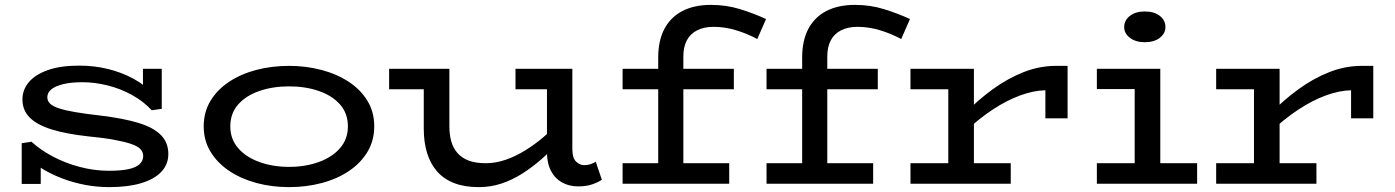

<svg xmlns="http://www.w3.org/2000/svg" viewBox="-20 -753 5718 787"><path d="M428 14Q378 14 330 5Q282 -4 238 -20.5Q194 -37 158 -58.5Q122 -80 96 -107L147 -117V1H69V-166L109 -172Q145 -139 195.5 -112Q246 -85 306 -69Q366 -53 427 -53Q475 -53 506 -59.5Q537 -66 552 -80Q567 -94 567 -113Q567 -130 555.5 -142Q544 -154 517.5 -163Q491 -172 448 -180Q405 -188 342 -194Q251 -204 191.5 -222.5Q132 -241 102 -271Q72 -301 72 -345Q72 -385 98 -416Q124 -447 175.5 -465.5Q227 -484 305 -484Q367 -484 423.5 -470Q480 -456 527.5 -430Q575 -404 611 -367L566 -354V-471H643V-307L602 -301Q568 -338 520.5 -364Q473 -390 420.5 -403Q368 -416 318 -416Q271 -416 238.5 -408Q206 -400 190 -386.5Q174 -373 174 -354Q174 -339 185.5 -328Q197 -317 223 -308.5Q249 -300 291 -293Q333 -286 394 -279Q485 -268 546.5 -249.5Q608 -231 639 -200Q670 -169 670 -122Q670 -79 641 -48.5Q612 -18 558 -2Q504 14 428 14Z M1165 14Q1094 14 1031 -3Q968 -20 919.5 -52.5Q871 -85 843 -131Q815 -177 815 -235Q815 -294 843 -340Q871 -386 919.5 -418Q968 -450 1031 -466.5Q1094 -483 1165 -483Q1234 -483 1297 -466.5Q1360 -450 1409 -418Q1458 -386 1486 -340Q1514 -294 1514 -235Q1514 -177 1486.5 -131Q1459 -85 1411 -52.5Q1363 -20 1299.5 -3Q1236 14 1165 14ZM1165 -69Q1232 -69 1287 -89Q1342 -109 1374 -146Q1406 -183 1406 -235Q1406 -288 1374 -324.5Q1342 -361 1287 -380Q1232 -399 1165 -399Q1098 -399 1043 -380Q988 -361 956 -324.5Q924 -288 924 -235Q924 -183 956 -146Q988 -109 1043 -89Q1098 -69 1165 -69Z M1942 14Q1884 14 1841.5 -2.5Q1799 -19 1771.5 -50.5Q1744 -82 1730.5 -126Q1717 -170 1717 -226V-471H1822V-235Q1822 -202 1829.5 -174.5Q1837 -147 1854.5 -126.5Q1872 -106 1900.5 -95Q1929 -84 1971 -84Q2012 -84 2052.5 -98Q2093 -112 2132 -136Q2171 -160 2207 -190.5Q2243 -221 2275 -255V-172Q2238 -134 2199.5 -100.5Q2161 -67 2120 -41Q2079 -15 2035 -0.5Q1991 14 1942 14ZM1575 -387V-471H1800V-387ZM2350 11Q2313 11 2284 -5Q2255 -21 2238.5 -52.5Q2222 -84 2222 -129V-471H2326V-142Q2326 -106 2341 -91Q2356 -76 2375 -76Q2389 -76 2400.5 -80Q2412 -84 2422 -90L2447 -16Q2430 -5 2406.5 3Q2383 11 2350 11ZM2093 -387V-471H2311V-387Z M2678 -40V-517Q2678 -587 2703.5 -635Q2729 -683 2777.5 -708Q2826 -733 2894 -733Q2957 -733 3013.5 -715.5Q3070 -698 3120 -675L3084 -593Q3041 -616 2995.5 -629.5Q2950 -643 2905 -643Q2866 -643 2838 -629Q2810 -615 2795.5 -588Q2781 -561 2781 -521V-40ZM2532 0V-84H2969V0ZM2532 -387V-471H2988V-387Z M3268 -40V-517Q3268 -587 3293.5 -635Q3319 -683 3367.5 -708Q3416 -733 3484 -733Q3547 -733 3603.5 -715.5Q3660 -698 3710 -675L3674 -593Q3631 -616 3585.5 -629.5Q3540 -643 3495 -643Q3456 -643 3428 -629Q3400 -615 3385.5 -588Q3371 -561 3371 -521V-40ZM3122 0V-84H3559V0ZM3122 -387V-471H3578V-387Z M3930 -208V-283Q3987 -342 4049 -387Q4111 -432 4176 -457.5Q4241 -483 4308 -483H4356V-268H4265V-383Q4217 -382 4162 -362Q4107 -342 4048.5 -303.5Q3990 -265 3930 -208ZM3712 0V-84H4123V0ZM3867 -24V-471H3972V-24ZM3712 -387V-471H3966V-387Z M4631 -24V-471H4736V-24ZM4476 0V-84H4887V0ZM4476 -388V-471H4711V-388ZM4672 -580Q4635 -580 4611.5 -598Q4588 -616 4588 -642Q4588 -670 4611.5 -688Q4635 -706 4672 -706Q4711 -706 4734 -688Q4757 -670 4757 -642Q4757 -616 4734 -598Q4711 -580 4672 -580Z M5183 -208V-283Q5240 -342 5302 -387Q5364 -432 5429 -457.5Q5494 -483 5561 -483H5609V-268H5518V-383Q5470 -382 5415 -362Q5360 -342 5301.5 -303.5Q5243 -265 5183 -208ZM4965 0V-84H5376V0ZM5120 -24V-471H5225V-24ZM4965 -387V-471H5219V-387Z"/></svg>

Font: BioRhyme SemiExpanded
Style: Regular
Weight: 400
Width: 6
Designer: Aoife Mooney
Foundry: Aoife Mooney Type
Version: Version 1.600;gftools[0.9.33]